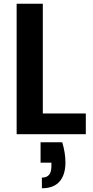

<svg xmlns="http://www.w3.org/2000/svg" viewBox="-20 -718 500 1027"><path d="M209 -111H439V0H69V-698H209ZM313 43Q330 100 330 151Q330 217 298.5 253Q267 289 204 289V232Q230 232 242.5 217Q255 202 255 170V152H197V43Z"/></svg>

Font: MSTAGE SemiBold
Style: Regular
Weight: 600
Designer: Ninad Kale (Devanagari), Jonny Pinhorn (Latin)
Foundry: Indian Type Foundry
Version: 4.004